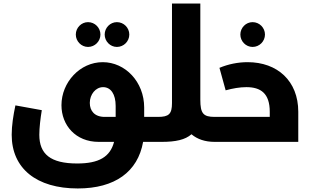

<svg xmlns="http://www.w3.org/2000/svg" viewBox="-20 -801 1760 1084"><path d="M477 -536C516 -536 547 -568 547 -606C547 -644 516 -676 477 -676C439 -676 408 -644 408 -606C408 -568 439 -536 477 -536ZM640 -536C679 -536 710 -568 710 -606C710 -644 679 -676 640 -676C602 -676 571 -644 571 -606C571 -568 602 -536 640 -536ZM794 -141V-194C794 -339 687 -450 560 -450C431 -450 327 -336 327 -207C327 -94 407 0 537 0H624C602 85 538 122 416 122C265 122 202 69 202 -40C202 -80 208 -130 216 -179L67 -206C55 -150 46 -92 46 -40C46 150 186 263 419 263C629 263 758 169 788 0H862C877 0 882 -29 882 -71C882 -114 877 -141 862 -141ZM487 -220C487 -268 520 -309 562 -309C606 -309 633 -269 633 -203V-141H571C514 -141 487 -175 487 -220Z M1192 -141C1128 -141 1111 -160 1111 -238V-781H951V-219C951 -157 933 -141 872 -141H862C847 -141 842 -114 842 -70C842 -29 847 0 862 0H893C972 0 1026 -12 1061 -43C1094 -15 1138 0 1192 0C1207 0 1212 -29 1212 -71C1212 -114 1207 -141 1192 -141Z M1406 -536C1445 -536 1476 -568 1476 -606C1476 -644 1445 -676 1406 -676C1368 -676 1337 -644 1337 -606C1337 -568 1368 -536 1406 -536ZM1378 -450C1324 -450 1269 -439 1219 -418L1254 -291C1294 -302 1334 -309 1371 -309C1452 -309 1503 -274 1503 -170V-141H1192C1177 -141 1172 -114 1172 -70C1172 -29 1177 0 1192 0H1664V-170C1664 -344 1546 -450 1378 -450Z"/></svg>

Font: UULA Sans
Style: Bold
Weight: 700
Designer: Mohamed Gaber, Laura Garcia Mut
Foundry: Kief Type Foundry
Version: Version 3.006;hotconv 1.0.109;makeotfexe 2.5.65596